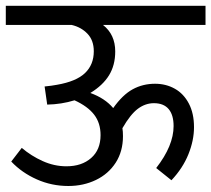

<svg xmlns="http://www.w3.org/2000/svg" viewBox="-27 -636 718 652"><path d="M322.8 -551.3Q364.3 -518.6 364.3 -461.4Q364.3 -414.6 343.3 -380.4Q322.3 -346.2 279.8 -320.3Q329.6 -302.2 357.4 -269Q389.2 -314 423.6 -332.8Q458 -351.6 499.5 -351.6Q536.6 -351.6 566.7 -334.7Q596.7 -317.9 614.3 -284.4Q631.8 -251 631.8 -204.1Q631.8 -159.2 612.8 -112.1Q593.8 -64.9 555.2 -23.9L503.4 -65.4Q562.5 -141.1 562.5 -208Q562.5 -245.6 545.7 -265.6Q528.8 -285.6 495.6 -285.6Q466.8 -285.6 441.4 -266.8Q416 -248 388.7 -200.7Q390.6 -189.5 390.6 -173.8Q390.6 -122.1 366 -83.7Q341.3 -45.4 298.8 -24.9Q256.3 -4.4 205.1 -4.4Q148.4 -4.4 97.9 -26.9Q47.4 -49.3 11.2 -87.4L46.9 -133.8Q79.1 -106.4 118.2 -88.9Q157.2 -71.3 198.7 -71.3Q250.5 -71.3 282.5 -99.4Q314.5 -127.4 314.5 -177.2Q314.5 -218.3 292.7 -246.6Q271 -274.9 226.1 -295.4Q181.6 -281.7 133.3 -280.8L124.5 -342.3Q148.9 -344.7 166.5 -348.1Q231.9 -359.4 261.7 -387.9Q291.5 -416.5 291.5 -461.9Q291.5 -499 270 -521.5Q248.5 -543.9 216.3 -551.3H-7.3V-616.2H670.9V-551.3Z"/></svg>

Font: Varta
Style: Regular
Weight: 400
Designer: Joana Correia, Viktoriya Grabowska, Eben Sorkin
Foundry: Sorkin Type
Version: Version 1.003; ttfautohint (v1.3) -l 8 -r 24 -G 200 -x 12 -H